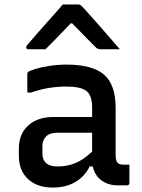

<svg xmlns="http://www.w3.org/2000/svg" viewBox="-20 -835 640 865"><path d="M501 -348V-134Q501 -112 510 -101Q520 -93 537 -93H563V-11Q563 0 552 0H510Q468 0 437.5 -22Q407 -44 398 -85H384Q361 -39 318.5 -14.5Q276 10 217 10Q147 10 106 -28.5Q65 -67 65 -133V-166Q65 -231 107 -269.5Q149 -308 222 -308H395V-351Q395 -405 369.5 -425Q344 -445 279 -445Q195 -445 120 -418H103V-501Q103 -507 106 -510Q112 -516 138 -524Q164 -532 202 -538Q240 -544 279 -544Q396 -544 448.5 -499Q501 -454 501 -348ZM171 -145Q171 -85 239 -85Q282 -85 319 -100Q356 -115 395 -152V-237H239Q204 -237 187 -220Q171 -202 171 -177ZM263 -815H331Q339 -815 344 -811Q349 -807 362 -793Q370 -784 388.5 -763.5Q407 -743 430.5 -716Q454 -689 477.5 -662Q501 -635 520 -613H438Q427 -613 421.5 -615Q416 -617 409 -624Q398 -635 371.5 -662Q345 -689 305 -730H299Q261 -690 234 -662.5Q207 -635 185 -613H108Q98 -613 98 -622Q98 -626 101.5 -630.5Q105 -635 118 -650Q130 -664 149.5 -686.5Q169 -709 191.5 -734Q214 -759 233.5 -781Q253 -803 263 -815Z"/></svg>

Font: Recursive Mn Lnr St Med
Style: Regular
Weight: 500
Monospace: yes
Version: Version 1.079;hotconv 1.0.112;makeotfexe 2.5.65598; ttfautoh